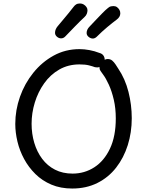

<svg xmlns="http://www.w3.org/2000/svg" viewBox="-20 -1066 845 1106"><path d="M553 -761Q568 -757 575.5 -746.5Q583 -736 583 -723Q583 -715 579.5 -706Q576 -697 568.5 -690Q561 -683 551 -679.5Q541 -676 527 -679Q514 -684 492.5 -689.5Q471 -695 438 -695Q373 -695 321.5 -665.5Q270 -636 234.5 -586Q199 -536 180.5 -475.5Q162 -415 162 -353Q162 -295 177.5 -243Q193 -191 223 -151Q253 -111 297 -88.5Q341 -66 398 -66Q467 -66 523.5 -102.5Q580 -139 613.5 -210Q647 -281 647 -384Q647 -442 635.5 -491.5Q624 -541 607 -578Q590 -615 575 -635Q565 -649 559 -657.5Q553 -666 553 -677Q553 -686 557 -694.5Q561 -703 568 -710.5Q575 -718 583.5 -722Q592 -726 600 -726Q616 -726 626.5 -717Q637 -708 645.5 -695Q654 -682 661 -671Q701 -612 720 -537Q739 -462 739 -385Q739 -303 716 -230Q693 -157 649 -100.5Q605 -44 541 -12Q477 20 396 20Q329 20 276 -2.5Q223 -25 184 -63.5Q145 -102 119 -150Q93 -198 80.5 -250.5Q68 -303 68 -352Q68 -432 95 -508.5Q122 -585 172 -647Q222 -709 289.5 -746Q357 -783 438 -783Q465 -783 495 -777.5Q525 -772 553 -761ZM332 -845Q319 -845 308 -854.5Q297 -864 297 -877Q297 -897 313 -916Q330 -936 344.5 -953.5Q359 -971 374 -989Q389 -1007 405 -1028Q410 -1035 418.5 -1040.5Q427 -1046 441 -1046Q453 -1046 462.5 -1040Q472 -1034 478 -1025.5Q484 -1017 484 -1007Q484 -997 480 -986.5Q476 -976 466 -967Q445 -948 414 -916Q383 -884 355 -855Q350 -850 344 -847.5Q338 -845 332 -845ZM515 -844Q502 -844 490.5 -853.5Q479 -863 479 -876Q479 -896 496 -913Q514 -932 533 -952Q552 -972 570 -990.5Q588 -1009 602 -1020Q611 -1028 619 -1029.5Q627 -1031 634 -1031Q646 -1031 654.5 -1024.5Q663 -1018 668 -1009Q673 -1000 673 -989Q673 -968 651 -952Q629 -936 598 -910Q567 -884 538 -855Q533 -850 527 -847Q521 -844 515 -844Z"/></svg>

Font: Playpen Sans Deva
Style: Regular
Weight: 400
Designer: Pooja Saxena, Gunjan Panchal, Laura Meseguer, Veronika Burian, José Scaglione
Foundry: TypeTogether
Version: Version 2.000